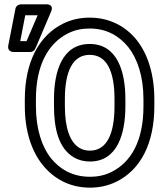

<svg xmlns="http://www.w3.org/2000/svg" viewBox="-20 -827 766 882"><path d="M639 -339C639 -181 583 -82 492 -37C462 -22 430 -15 393 -15C313 -15 255 -50 215 -99C173 -151 145 -234 145 -339V-371C145 -528 202 -629 293 -674C323 -689 355 -696 392 -696C472 -696 529 -660 569 -611C611 -558 639 -477 639 -371ZM689 -339V-371C689 -485 659 -579 608 -643C561 -702 488 -746 392 -746C348 -746 308 -737 271 -719C158 -664 94 -540 94 -371V-339C94 -225 125 -132 177 -68C225 -9 297 35 393 35C437 35 477 26 514 8C627 -47 689 -170 689 -339ZM393 -85C520 -85 556 -214 556 -339V-372C556 -498 519 -625 392 -625C265 -625 228 -498 228 -372V-339C228 -237 249 -144 321 -103C342 -91 367 -85 393 -85ZM393 -135C375 -135 359 -139 346 -147C301 -173 278 -240 278 -339V-372C278 -497 313 -575 392 -575C471 -575 506 -499 506 -372V-339C506 -213 471 -135 393 -135ZM96 -757H153L102 -638H73ZM75 -807C65 -807 53 -799 51 -787L18 -618C13 -591 36 -588 43 -588H119C128 -588 138 -594 142 -603L214 -772C231 -811 191 -807 191 -807Z"/></svg>

Font: Asimov
Style: NarOu
Weight: 500
Designer: Google
Version: Version 2.000980; 2014